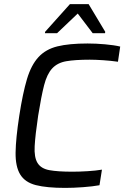

<svg xmlns="http://www.w3.org/2000/svg" viewBox="-20 -908 614 936"><path d="M55 0ZM465 -5Q432 1 385 4.5Q338 8 298 8Q208 8 155 -5.5Q102 -19 78.5 -57.5Q55 -96 56 -164.5Q57 -233 74 -344Q91 -454 111.5 -522.5Q132 -591 167.5 -629.5Q203 -668 260 -682Q317 -696 407 -696Q448 -696 492.5 -692Q537 -688 566 -681L555 -607Q520 -612 482.5 -614.5Q445 -617 418 -617Q346 -617 303 -609.5Q260 -602 234.5 -574.5Q209 -547 195 -492.5Q181 -438 166 -344Q152 -250 149 -195.5Q146 -141 163 -113.5Q180 -86 220.5 -78.5Q261 -71 333 -71Q367 -71 407.5 -73.5Q448 -76 477 -81ZM199 -746ZM199 -746 200 -753 321 -888H412L493 -753L492 -746H432L359 -842L258 -746Z"/></svg>

Font: Azeri Sans
Style: Italic
Weight: 400
Designer: Hector Gatti & Omnibus-Type (original fonts) / Cristiano Sobral (main changes and remastering)
Foundry: Omnibus-Type
Version: Version 0.07;August 21, 2020;FontCreator 13.0.0.2681 64-bit;